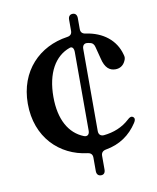

<svg xmlns="http://www.w3.org/2000/svg" viewBox="-88 -804 762 931"><g transform="rotate(-10 293.5 -338.5)"><path d="M334 59C348 59 355 50 355 34V-33C355 -48 363 -57 379 -60C448 -72 499 -108 535 -163C544 -176 544 -186 536 -192C528 -198 519 -195 508 -184C473 -152 430 -135 381 -130C364 -129 355 -139 355 -155V-560C355 -576 364 -587 381 -584C384 -584 388 -583 391 -582C405 -580 412 -571 415 -558L430 -500C441 -451 464 -435 492 -435C513 -435 531 -445 541 -467C547 -479 547 -487 543 -499C524 -571 464 -619 379 -631C363 -633 355 -642 355 -657V-711C355 -727 347 -736 334 -736C320 -736 312 -727 312 -711V-656C312 -641 304 -632 288 -630C150 -610 44 -506 44 -344C44 -178 153 -74 288 -58C304 -56 312 -47 312 -32V34C312 50 320 59 334 59ZM172 -355C172 -473 217 -550 291 -576C304 -581 312 -570 312 -552V-164C312 -146 301 -136 284 -143C214 -171 172 -243 172 -355Z"/></g></svg>

Font: 寒蝉锦书宋Pro Soft
Style: Regular
Weight: 700
Designer: 寒蝉锦书宋{Warren} 思源宋体{Ryoko NISHIZUKA 西塚涼子 (kana & ideographs); Frank Grießhammer (Latin, Greek & Cyrillic); Wenlong ZHANG 
Foundry: Adobe & ChillType
Version: Version 2.000;Glyphs 3.1.1 (3135)